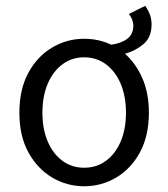

<svg xmlns="http://www.w3.org/2000/svg" viewBox="-20 -631 581 663"><path d="M270.5 12.2Q211.4 12.2 160.4 -17.8Q109.4 -47.9 78.1 -104.7Q46.9 -161.6 46.9 -241.7Q46.9 -322.8 78.1 -379.9Q109.4 -437 160.4 -467Q211.4 -497.1 270.5 -497.1Q321.3 -497.1 364.3 -476.6Q400.4 -481.9 420.4 -497.8Q440.4 -513.7 440.4 -542Q440.4 -552.7 436.3 -563.2Q432.1 -573.7 425.3 -583L481.4 -610.8Q491.2 -597.2 497.3 -581.3Q503.4 -565.4 503.4 -546.9Q503.4 -502.4 475.8 -479Q448.2 -455.6 411.6 -445.3Q448.7 -412.6 471.4 -361.3Q494.1 -310.1 494.1 -241.7Q494.1 -161.6 463.1 -104.7Q432.1 -47.9 381.1 -17.8Q330.1 12.2 270.5 12.2ZM270.5 -51.8Q313.5 -51.8 345.9 -75.7Q378.4 -99.6 396.7 -142.3Q415 -185.1 415 -241.7Q415 -298.8 396.7 -341.8Q378.4 -384.8 345.9 -408.9Q313.5 -433.1 270.5 -433.1Q228 -433.1 195.6 -408.9Q163.1 -384.8 144.8 -341.8Q126.5 -298.8 126.5 -241.7Q126.5 -185.1 144.8 -142.3Q163.1 -99.6 195.6 -75.7Q228 -51.8 270.5 -51.8Z"/></svg>

Font: Varta Light
Style: Regular
Weight: 400
Version: Version 1.004